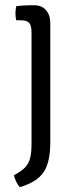

<svg xmlns="http://www.w3.org/2000/svg" viewBox="-20 -514 304 752"><path d="M177 43.5Q177 122 150.5 160.8Q124 199.5 58 219Q50.5 211.5 44.5 199.8Q38.5 188 34.5 172.5Q62.5 157.5 77.2 142.8Q92 128 97.8 106Q103.5 84 103.5 48.5V-386Q103.5 -413.5 94.5 -424Q85.5 -434.5 62 -434.5H43.5Q40.5 -448.5 40.5 -462Q40.5 -474 43.5 -489.5Q60.5 -492 77.5 -492.8Q94.5 -493.5 104.5 -493.5H113.5Q143 -493.5 160 -474.5Q177 -455.5 177 -422Z"/></svg>

Font: Signika SC Light
Style: Regular
Weight: 300
Designer: Anna Giedryś
Foundry: Anna Giedryś
Version: Version 2.000; ttfautohint (v1.8.3) -l 8 -r 50 -G 200 -x 9 -